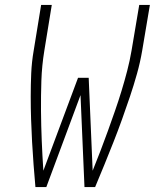

<svg xmlns="http://www.w3.org/2000/svg" viewBox="-20 -755 640 775"><path d="M123 0Q119 -45 115.5 -90.5Q112 -136 109.5 -182Q107 -228 105.5 -273.5Q104 -319 104 -365.5Q104 -412 106 -458.5Q108 -505 116 -551L146 -735H189L159 -551Q149 -490 147 -429Q145 -368 145.5 -307.5Q146 -247 148.5 -186.5Q151 -126 155 -66L295 -441H338L354 -66Q370 -106 385.5 -146Q401 -186 415.5 -226.5Q430 -267 444 -307Q458 -347 470.5 -388Q483 -429 493.5 -469.5Q504 -510 511 -551L542 -735H585L554 -551Q546 -504 533 -457.5Q520 -411 504.5 -365Q489 -319 472.5 -273Q456 -227 438 -181.5Q420 -136 401.5 -90.5Q383 -45 364 0H321L305 -371L167 0Z"/></svg>

Font: Iosevka Curly XLtExObl
Style: Regular
Weight: 200
Width: 7
Italic angle: -9°
Monospace: yes
Designer: Belleve Invis
Foundry: Belleve Invis
Version: Version 11.0.1; ttfautohint (v1.8.3)